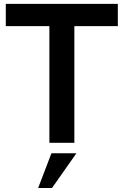

<svg xmlns="http://www.w3.org/2000/svg" viewBox="-20 -726 630 976"><path d="M358 0H231V-593H9.5V-706.5H579V-593H358ZM244.5 229.5H174L241.5 53H368.5Z"/></svg>

Font: Acari Sans
Style: Bold
Weight: 700
Designer: Alfredo Marco Pradil and Stefan Peev (font) & Cristiano Sobral (main changes)
Foundry: Alfredo Marco Pradil and Stefan Peev (font) & Cristiano Sobral (main changes)
Version: Version 1.063; ttfautohint (v1.8.3)